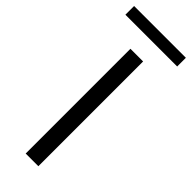

<svg xmlns="http://www.w3.org/2000/svg" viewBox="-301 -863 889 889"><g transform="rotate(45 143.5 -419.0)"><path d="M102 0V-686H185V0ZM-26 -781V-838H313V-781Z"/></g></svg>

Font: Archivo SemiExpanded Light
Style: Regular
Weight: 300
Width: 6
Designer: Hector Gatti
Foundry: Omnibus-Type
Version: Version 2.001